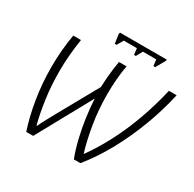

<svg xmlns="http://www.w3.org/2000/svg" viewBox="-189 -1088 1306 1295"><g transform="rotate(30 464.0 -441.0)"><path d="M393 -806 383 -877 386 -889H751L748 -877L708 -806H694L688 -855H584L557 -806H543L537 -855H435L407 -806ZM173 7Q140 -92 120.5 -211.5Q101 -331 101 -459Q101 -523 106.5 -587Q112 -651 123 -714H183Q173 -650 167.5 -587Q162 -524 162 -463Q162 -345 177 -241.5Q192 -138 212 -64H215Q223 -81 234 -102.5Q245 -124 259 -149Q273 -174 288 -202L458 -507Q459 -542 462 -579Q465 -616 469.5 -651Q474 -686 479 -714H538Q528 -658 523.5 -601Q519 -544 519 -487Q519 -367 537.5 -256Q556 -145 582 -60H585Q645 -143 699 -246.5Q753 -350 796 -469Q839 -588 868 -714H928Q898 -580 849 -450.5Q800 -321 736 -204.5Q672 -88 595 7H544Q520 -55 502.5 -128.5Q485 -202 474.5 -277.5Q464 -353 461 -419L227 7Z"/></g></svg>

Font: Noto Sans Display Light
Style: Italic
Weight: 300
Italic angle: -12°
Designer: Monotype Design Team
Foundry: Monotype Imaging Inc.
Version: Version 2.003